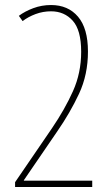

<svg xmlns="http://www.w3.org/2000/svg" viewBox="-20 -744 434 764"><path d="M347 0H40V-19L187 -234Q238 -309 270.5 -381.5Q303 -454 303 -538Q303 -624 269.5 -661.5Q236 -699 183 -699Q151 -699 121.5 -688Q92 -677 70 -660L55 -681Q79 -699 112.5 -711.5Q146 -724 183 -724Q251 -724 290.5 -677.5Q330 -631 330 -539Q330 -447 294.5 -371Q259 -295 207 -220L75 -27V-25H347Z"/></svg>

Font: Noto Sans Lao UI ExtCond Thin
Style: Regular
Weight: 100
Width: 2
Designer: Monotype Design Team
Foundry: Monotype Imaging Inc.
Version: Version 2.000; ttfautohint (v1.8.4.7-5d5b)